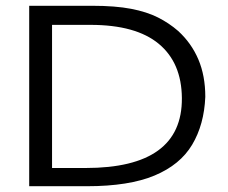

<svg xmlns="http://www.w3.org/2000/svg" viewBox="-20 -643 790 664"><path d="M81 1V-623H299Q379 -623 433.5 -612.5Q488 -602 526.5 -582.5Q565 -563 596 -536Q642 -494 666 -437.5Q690 -381 690 -308Q686 -212 644.5 -142.5Q603 -73 514.5 -36Q426 1 281 1ZM160 -62H276Q611 -62 609 -304Q608 -426 529 -491.5Q450 -557 293 -557H160Z"/></svg>

Font: Inconsolata ExtraExpanded
Style: Regular
Weight: 400
Width: 8
Monospace: yes
Designer: Raph Levien, Cyreal, Brenton Simpson
Foundry: Raph Levien, Cyreal, Google
Version: Version 3.000; ttfautohint (v1.8.2.53-6de2)